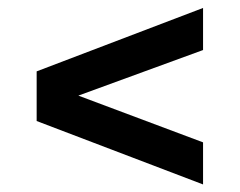

<svg xmlns="http://www.w3.org/2000/svg" viewBox="-20 -628 618 495"><path d="M503.5 -607.5V-499L182 -381.5L503.5 -261V-152.5L74.5 -316V-444Z"/></svg>

Font: Encode Sans Expanded SemiBold
Style: Regular
Weight: 600
Width: 7
Designer: Multiple Designers
Foundry: Impallari Type
Version: Version 2.000